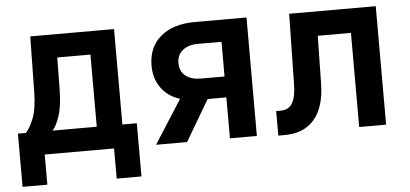

<svg xmlns="http://www.w3.org/2000/svg" viewBox="-48 -649 1897 888"><g transform="rotate(-5 900.0 -205.0)"><path d="M23 140V-107H60Q78 -125 96 -169.5Q114 -214 115 -295L119 -550H508V-107H575V140H460V0H138V140ZM184 -107H389V-442H235L233 -294Q232 -216 216.5 -170.5Q201 -125 184 -107Z M655 0 784 -202Q729 -219 697.5 -262.5Q666 -306 666 -366Q666 -452 724 -501Q782 -550 884 -550H1123V0H998V-190H911L799 0ZM889 -287H998V-448H889Q844 -448 817.5 -426.5Q791 -405 791 -367Q791 -329 817 -308Q843 -287 889 -287Z M1222 7V-107H1245Q1279 -107 1296.5 -134.5Q1314 -162 1315 -222L1321 -550H1723V0H1598V-437H1444L1440 -215Q1438 -106 1389.5 -49.5Q1341 7 1253 7Z"/></g></svg>

Font: JetBrains Mono NL
Style: Bold
Weight: 700
Monospace: yes
Designer: Philipp Nurullin, Konstantin Bulenkov
Foundry: JetBrains
Version: Version 2.305; ttfautohint (v1.8.4.7-5d5b)